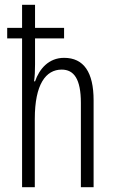

<svg xmlns="http://www.w3.org/2000/svg" viewBox="-20 -873 476 800"><path d="M126 -853H72V-757H10V-713H72V-93H125V-378C125 -522 171 -583 237 -583C288 -583 317 -544 317 -444V-93H370V-455C370 -572 329 -632 247 -632C183 -632 144 -586 126 -534H122C125 -557 126 -577 126 -604V-713H247V-757H126Z"/></svg>

Font: Noto Sans Kannada UI ExtraCondensed Light
Style: Regular
Weight: 300
Width: 2
Designer: Jelle Bosma - Monotype Design Team
Foundry: Monotype Imaging Inc.
Version: Version 2.005